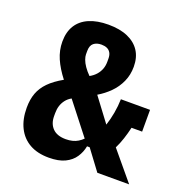

<svg xmlns="http://www.w3.org/2000/svg" viewBox="-129 -825 911 953"><g transform="rotate(20 326.0 -349.0)"><path d="M483 0 404 -106H390Q384 -74 366 -47Q348 -20 315 -4Q282 12 230 12Q170 12 128.5 -11.5Q87 -35 65 -79Q43 -123 43 -184Q43 -228 55.5 -261.5Q68 -295 95.5 -323Q123 -351 169 -377Q134 -422 115.5 -464.5Q97 -507 97 -553Q97 -604 119 -639Q141 -674 183 -692Q225 -710 284 -710Q345 -710 387 -691.5Q429 -673 451 -639Q473 -605 473 -556Q473 -513 456.5 -476.5Q440 -440 412 -412Q384 -384 350 -364L443 -240Q454 -273 460.5 -309.5Q467 -346 468 -383H622V-268H566Q559 -237 549 -206.5Q539 -176 526 -150L651 0ZM285 -605Q260 -605 244.5 -592.5Q229 -580 229 -551V-533Q229 -522 234.5 -506.5Q240 -491 252 -473.5Q264 -456 282 -438Q302 -449 315 -464Q328 -479 334.5 -496.5Q341 -514 341 -534V-551Q341 -570 334 -582Q327 -594 314.5 -599.5Q302 -605 285 -605ZM278 -103Q297 -103 313 -107Q329 -111 342 -119Q355 -127 366 -138L237 -303Q219 -293 207.5 -278Q196 -263 190.5 -245.5Q185 -228 185 -207V-191Q185 -151 208.5 -127Q232 -103 278 -103Z"/></g></svg>

Font: IBM Plex Sans Condensed
Style: Bold
Weight: 700
Width: 3
Designer: Mike Abbink, Paul van der Laan, Pieter van Rosmalen
Foundry: Bold Monday
Version: Version 3.201